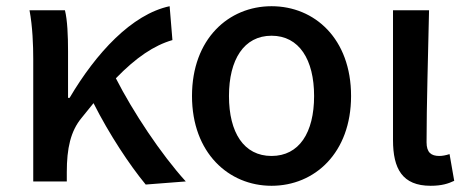

<svg xmlns="http://www.w3.org/2000/svg" viewBox="-20 -584 1506 618"><path d="M449 10 578 0C498 -88 408 -224 353 -332C418 -399 476 -438 535 -455L526 -564C404 -538 289 -413 204 -269H199V-419C199 -469 197 -519 189 -551H75C85 -498 87 -437 87 -394V0H195V-30C195 -106 207 -162 243 -205L281 -252C332 -151 397 -53 449 10Z M854 14C993 14 1110 -92 1110 -275C1110 -459 993 -564 854 -564C716 -564 598 -459 598 -275C598 -92 716 14 854 14ZM854 -82C765 -82 717 -157 717 -275C717 -392 765 -469 854 -469C943 -469 991 -392 991 -275C991 -157 943 -82 854 -82Z M1366 14C1402 14 1423 7 1442 -2L1427 -88C1415 -84 1403 -82 1394 -82C1368 -82 1353 -93 1353 -126C1353 -246 1358 -408 1361 -551H1245V-133C1245 -41 1275 14 1366 14Z"/></svg>

Font: GenYoGothic2 TW M
Style: Regular
Weight: 500
Version: Version 2.100;PS 2.1;hotconv 16.6.51;makeotf.lib2.5.65220 DE